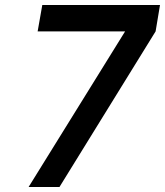

<svg xmlns="http://www.w3.org/2000/svg" viewBox="-20 -745 658 765"><path d="M478.5 -620H130L148.5 -725H617.5L600 -620L217 0H94Z"/></svg>

Font: JuliaMono
Style: Bold Italic
Weight: 700
Italic angle: -9°
Monospace: yes
Designer: cormullion
Foundry: corm
Version: Version 0.057; ttfautohint (v1.8.4)